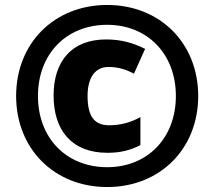

<svg xmlns="http://www.w3.org/2000/svg" viewBox="-20 -744 864 774"><path d="M412 10C625 10 779 -144 779 -357C779 -570 625 -724 412 -724C199 -724 45 -570 45 -357C45 -144 199 10 412 10ZM412 -70C247 -70 133 -188 133 -357C133 -526 247 -644 412 -644C575 -644 689 -526 689 -357C689 -188 575 -70 412 -70ZM413 -128C465 -128 505 -138 546 -159V-272C506 -249 462 -239 420 -239C361 -239 333 -274 333 -357C333 -433 365 -474 417 -474C455 -474 486 -465 520 -447L565 -547C517 -571 468 -585 408 -585C267 -585 196 -495 196 -359C196 -219 269 -128 413 -128Z"/></svg>

Font: Noto Sans Tamil Black
Style: Regular
Weight: 900
Designer: Jelle Bosma - Monotype Design Team
Foundry: Monotype Imaging Inc.
Version: Version 2.004